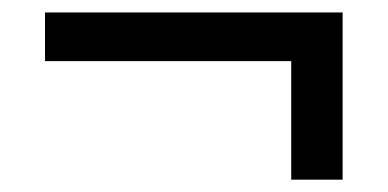

<svg xmlns="http://www.w3.org/2000/svg" viewBox="-20 -461 626 310"><path d="M52.7 -362.3V-440.9H533.2V-170.9H450.2V-362.3Z"/></svg>

Font: Cascadia Code NF SemiLight
Style: Regular
Weight: 350
Monospace: yes
Designer: Aaron Bell
Foundry: Saja Typeworks
Version: Version 2404.023; ttfautohint (v1.8.4)